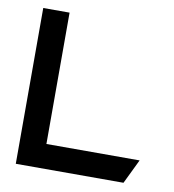

<svg xmlns="http://www.w3.org/2000/svg" viewBox="-70 -642 637 704"><g transform="rotate(10 248.5 -290.0)"><path d="M133 -580H35V0H436L480 -91H133Z"/></g></svg>

Font: Charger
Style: ExBd
Weight: 400
Designer: Jasper
Foundry: Cannot Into Space Fonts
Version: Version 0.99